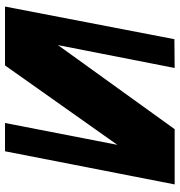

<svg xmlns="http://www.w3.org/2000/svg" viewBox="4 -704 700 747"><g transform="rotate(90 353.5 -330.0)"><path d="M482 -660 155 -206 244 -660 132 -659 5 0H234L543 -437L458 0H568L697 -660Z"/></g></svg>

Font: Sansita One
Style: Regular
Weight: 400
Designer: Pablo Cosgaya
Foundry: Omnibus-Type
Version: Version 1.001